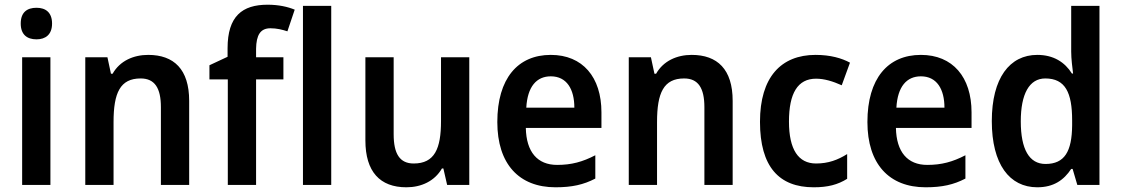

<svg xmlns="http://www.w3.org/2000/svg" viewBox="-20 -785 4761 815"><path d="M135 -752C95 -752 68 -733 68 -685C68 -638 95 -618 135 -618C173 -618 201 -638 201 -685C201 -732 174 -752 135 -752ZM194 -542H74V0H194Z M609 -552C547 -552 489 -527 458 -472H451L436 -542H342V0H462V-267C462 -391 490 -452 577 -452C637 -452 663 -411 663 -330V0H783V-357C783 -491 718 -552 609 -552Z M1183 -448V-542H1067V-578C1068 -636 1085 -665 1128 -665C1155 -665 1179 -659 1200 -652L1231 -744C1202 -756 1163 -765 1116 -765C1008 -765 946 -716 946 -580V-544L869 -508V-448H947V0H1067V-448Z M1386 0V-760H1266V0Z M1972 -542H1852V-271C1852 -154 1825 -91 1736 -91C1677 -91 1651 -132 1651 -215V-542H1531V-189C1531 -56 1593 10 1705 10C1768 10 1825 -16 1856 -70H1862L1878 0H1972Z M2318 -552C2178 -552 2091 -452 2091 -267C2091 -89 2183 10 2338 10C2408 10 2457 -1 2507 -27V-126C2453 -98 2406 -85 2345 -85C2261 -85 2214 -140 2212 -242H2533V-308C2533 -458 2453 -552 2318 -552ZM2318 -461C2386 -461 2418 -406 2418 -328H2214C2219 -418 2258 -461 2318 -461Z M2916 -552C2854 -552 2796 -527 2765 -472H2758L2743 -542H2649V0H2769V-267C2769 -391 2797 -452 2884 -452C2944 -452 2970 -411 2970 -330V0H3090V-357C3090 -491 3025 -552 2916 -552Z M3434 10C3494 10 3536 -1 3576 -26V-131C3536 -106 3496 -91 3444 -91C3369 -91 3329 -150 3329 -269C3329 -389 3366 -451 3444 -451C3479 -451 3515 -440 3553 -423L3588 -519C3553 -538 3505 -552 3442 -552C3295 -552 3206 -457 3206 -268C3206 -77 3287 10 3434 10Z M3889 -552C3749 -552 3662 -452 3662 -267C3662 -89 3754 10 3909 10C3979 10 4028 -1 4078 -27V-126C4024 -98 3977 -85 3916 -85C3832 -85 3785 -140 3783 -242H4104V-308C4104 -458 4024 -552 3889 -552ZM3889 -461C3957 -461 3989 -406 3989 -328H3785C3790 -418 3829 -461 3889 -461Z M4383 10C4453 10 4496 -21 4527 -68H4533L4553 0H4647V-760H4527V-566C4527 -535 4532 -498 4535 -473H4530C4500 -521 4452 -552 4383 -552C4266 -552 4190 -454 4190 -271C4190 -88 4265 10 4383 10ZM4418 -89C4349 -89 4313 -151 4313 -270C4313 -386 4349 -452 4417 -452C4502 -452 4531 -392 4531 -274V-253C4530 -142 4499 -89 4418 -89Z"/></svg>

Font: Noto Sans Gujarati UI SemiCondensed SemiBold
Style: Regular
Weight: 600
Width: 4
Designer: Jelle Bosma - Monotype Design Team, Universal Thirst
Foundry: Monotype Imaging Inc.
Version: Version 2.106